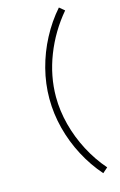

<svg xmlns="http://www.w3.org/2000/svg" viewBox="-147 -892 703 1124"><g transform="rotate(-15 204.0 -330.0)"><path d="M332 172Q273 105 229.8 23Q186.5 -59 163.2 -149Q140 -239 140 -330Q140 -421 163.2 -511Q186.5 -601 229.8 -683Q273 -765 332 -832L363 -806Q276.5 -704 228.2 -580.2Q180 -456.5 180 -330Q180 -247 202.2 -161.5Q224.5 -76 265.8 2.5Q307 81 363 145Z"/></g></svg>

Font: Manrope
Style: Regular
Weight: 400
Designer: Mikhail Sharanda
Foundry: Mikhail Sharanda
Version: Version 4.503